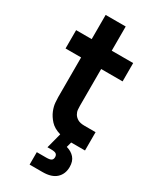

<svg xmlns="http://www.w3.org/2000/svg" viewBox="-213 -701 786 962"><g transform="rotate(30 180.0 -220.0)"><path d="M140 128H195Q217 128 224.5 122Q232 116 232 104Q232 92 224.5 86Q217 80 195 80H174L197 -8Q159 -19 138.5 -41.5Q118 -64 108 -88.5Q98 -113 96.5 -134.5Q95 -156 95 -165V-394H5V-500H95V-640H211V-500H335V-394H211V-181Q211 -173 212 -160Q213 -147 220 -135Q227 -123 241 -114.5Q255 -106 281 -106H345V0H265L257 30Q286 38 303 57.5Q320 77 320 110Q320 151 293.5 175.5Q267 200 215 200H140Z"/></g></svg>

Font: PT Root UI Bold
Style: Regular
Weight: 700
Designer: Vitaly Kuzmin
Foundry: ParaType Ltd.
Version: Version 2.000G